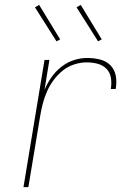

<svg xmlns="http://www.w3.org/2000/svg" viewBox="-20 -765 540 785"><path d="M76 0 162 -520H182L162 -398Q173 -424 190 -448.5Q207 -473 230.5 -491.5Q254 -510 281.5 -519Q309 -528 337 -528Q364 -528 389.5 -521.5Q415 -515 432 -497.5Q449 -480 453.5 -454Q458 -428 453 -401H433Q437 -424 433.5 -446.5Q430 -469 415 -484Q400 -499 378.5 -504.5Q357 -510 334 -510Q309 -510 283 -501.5Q257 -493 236 -476Q215 -459 198.5 -436.5Q182 -414 171.5 -389.5Q161 -365 154.5 -339.5Q148 -314 144 -289L96 0ZM381 -596 293 -735 310 -745 396 -604ZM211 -596 123 -735 140 -745 226 -604Z"/></svg>

Font: Iosevka Term Curly Thin
Style: Italic
Weight: 100
Italic angle: -9°
Designer: Belleve Invis
Foundry: Belleve Invis
Version: Version 32.3.0